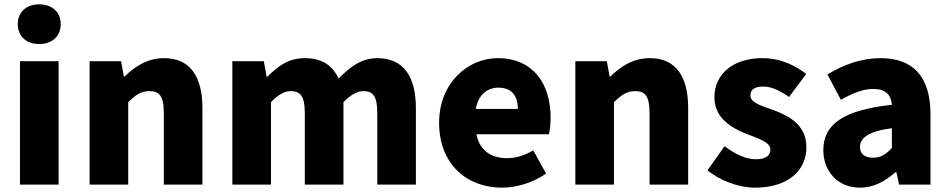

<svg xmlns="http://www.w3.org/2000/svg" viewBox="-20 -851 4374 885"><path d="M72 0H250V-569H72ZM161 -648C220 -648 260 -684 260 -740C260 -795 220 -831 161 -831C101 -831 62 -795 62 -740C62 -684 101 -648 161 -648Z M393 0H571V-380C605 -413 629 -431 669 -431C714 -431 735 -409 735 -330V0H913V-352C913 -494 860 -583 736 -583C659 -583 601 -544 554 -498H551L538 -569H393Z M1051 0H1229V-380C1262 -415 1293 -431 1319 -431C1364 -431 1385 -409 1385 -330V0H1563V-380C1597 -415 1628 -431 1654 -431C1699 -431 1719 -409 1719 -330V0H1897V-352C1897 -494 1843 -583 1719 -583C1643 -583 1590 -539 1541 -489C1512 -550 1464 -583 1385 -583C1308 -583 1259 -544 1212 -497H1209L1196 -569H1051Z M2294 14C2360 14 2438 -9 2497 -51L2438 -158C2397 -134 2359 -122 2318 -122C2246 -122 2192 -154 2176 -232H2510C2514 -246 2518 -277 2518 -309C2518 -464 2438 -583 2274 -583C2137 -583 2004 -469 2004 -285C2004 -96 2130 14 2294 14ZM2173 -349C2185 -416 2228 -447 2277 -447C2342 -447 2367 -405 2367 -349Z M2632 0H2810V-380C2844 -413 2868 -431 2908 -431C2953 -431 2974 -409 2974 -330V0H3152V-352C3152 -494 3099 -583 2975 -583C2898 -583 2840 -544 2793 -498H2790L2777 -569H2632Z M3460 14C3615 14 3697 -67 3697 -172C3697 -275 3618 -316 3547 -343C3488 -364 3439 -377 3439 -411C3439 -438 3458 -452 3499 -452C3536 -452 3576 -433 3617 -404L3696 -510C3648 -547 3582 -583 3493 -583C3360 -583 3273 -510 3273 -403C3273 -308 3350 -262 3418 -235C3476 -212 3531 -196 3531 -162C3531 -134 3511 -117 3464 -117C3419 -117 3372 -138 3320 -177L3241 -66C3299 -18 3386 14 3460 14Z M3944 14C4007 14 4060 -15 4107 -57H4112L4124 0H4269V-323C4269 -501 4186 -583 4039 -583C3950 -583 3869 -553 3794 -508L3856 -391C3913 -423 3960 -441 4005 -441C4063 -441 4087 -414 4091 -368C3869 -344 3775 -279 3775 -159C3775 -64 3839 14 3944 14ZM4005 -124C3968 -124 3944 -140 3944 -173C3944 -213 3980 -246 4091 -260V-169C4065 -141 4041 -124 4005 -124Z"/></svg>

Font: ChiuKong Gothic MN Heavy
Style: Regular
Weight: 900
Designer: Ryoko NISHIZUKA 西塚涼子 (kana, bopomofo & ideographs); Paul D. Hunt (Latin, Greek & Cyrillic); Sandoll Communications 산돌커뮤니
Foundry: Adobe
Version: Version 1.300